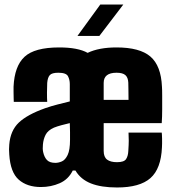

<svg xmlns="http://www.w3.org/2000/svg" viewBox="-20 -820 768 850"><path d="M161 8Q100 8 63 -24.5Q26 -57 21 -136Q19 -160 21 -180Q26 -242 63.5 -277.5Q101 -313 180 -341Q209 -351 235 -357.5Q261 -364 289 -371V-448Q289 -467 281 -482.5Q273 -498 238 -498Q210 -498 200.5 -487.5Q191 -477 189 -453Q188 -437 188 -410Q188 -383 189 -369H41Q41 -372 40.5 -385Q40 -398 40 -412.5Q40 -427 40 -436Q44 -527 88.5 -568.5Q133 -610 242 -610Q325 -610 368 -586Q418 -610 496 -610Q599 -610 646 -569.5Q693 -529 697 -436Q698 -424 698 -396.5Q698 -369 698 -336Q698 -303 696 -275H439V-152Q439 -125 454 -113.5Q469 -102 498 -102Q529 -102 538 -115.5Q547 -129 548 -151Q550 -181 550 -197Q550 -213 549 -233H696Q697 -228 697.5 -206.5Q698 -185 697 -168Q693 -73 646 -31.5Q599 10 498 10Q428 10 382.5 -8Q337 -26 314 -65H302Q283 -26 244.5 -9Q206 8 161 8ZM439 -378H549Q549 -404 548.5 -425.5Q548 -447 548 -454Q547 -477 535 -487.5Q523 -498 496 -498Q439 -498 439 -453ZM225 -99Q239 -99 254 -105.5Q269 -112 279.5 -134Q290 -156 290 -201Q290 -216 290 -235.5Q290 -255 289 -275Q272 -271 253 -266Q234 -261 219 -255Q192 -243 182 -223.5Q172 -204 170 -180Q168 -161 171 -147Q176 -124 188 -111.5Q200 -99 225 -99ZM323 -661 424 -800H526L420 -661Z"/></svg>

Font: Big Shoulders Text Black
Style: Regular
Weight: 900
Designer: Patric King
Foundry: XO Type Co
Version: Version 1.000; ttfautohint (v1.8.2)